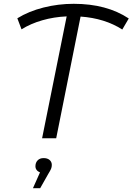

<svg xmlns="http://www.w3.org/2000/svg" viewBox="-20 -726 696 1008"><path d="M622 -571Q530 -630 403 -639L275 0H201L330 -640Q263 -637 202 -619.5Q141 -602 93 -572L71 -630Q131 -667 208.5 -686.5Q286 -706 367 -706Q540 -706 656 -629ZM252 140Q252 151 248 160.5Q244 170 234 186L191 262H153L190 179Q179 175 172.5 166.5Q166 158 166 147Q166 128 177.5 116Q189 104 209 104Q229 104 240.5 114Q252 124 252 140Z"/></svg>

Font: Montserrat Alternates
Style: Italic
Weight: 400
Italic angle: -11.3°
Designer: Julieta Ulanovsky
Foundry: Julieta Ulanovsky
Version: Version 7.200